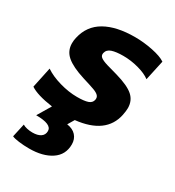

<svg xmlns="http://www.w3.org/2000/svg" viewBox="-186 -600 869 954"><g transform="rotate(30 248.5 -123.5)"><path d="M29 235 46 158Q55 164 70.5 167.5Q86 171 102 171Q132 171 149 159.5Q166 148 166 126Q166 87 76 87L122 10Q31 -3 -7 -29L18 -147Q53 -123 105.5 -108Q158 -93 206 -93Q247 -93 267.5 -100Q288 -107 292 -126Q295 -141 286 -150.5Q277 -160 256.5 -167.5Q236 -175 187 -190Q117 -212 84 -240Q51 -268 51 -312Q51 -329 55 -345Q72 -421 137 -458Q202 -495 308 -495Q358 -495 409.5 -484.5Q461 -474 486 -457L461 -342Q436 -361 392 -373Q348 -385 304 -385Q263 -385 239 -377Q215 -369 210 -347Q207 -332 218.5 -323Q230 -314 258 -305.5Q286 -297 320 -288Q393 -267 423 -240.5Q453 -214 453 -171Q453 -155 448 -130Q422 -6 254 12L232 49Q266 54 284 74Q302 94 302 124Q302 184 254 216Q206 248 128 248Q97 248 69.5 244.5Q42 241 29 235Z"/></g></svg>

Font: Prompt Semibold
Style: Italic
Weight: 600
Italic angle: -12°
Designer: Katatrad Team
Foundry: CadsonDemak
Version: Version 1.000